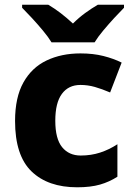

<svg xmlns="http://www.w3.org/2000/svg" viewBox="-20 -786 566 816"><path d="M308 10Q184 10 114 -57.5Q44 -125 44 -272Q44 -372 79.5 -435.5Q115 -499 178 -529Q241 -559 322 -559Q376 -559 419.5 -548Q463 -537 497 -520L448 -393Q413 -408 383 -416.5Q353 -425 322 -425Q271 -425 243 -387Q215 -349 215 -273Q215 -196 244 -160.5Q273 -125 323 -125Q367 -125 405.5 -137.5Q444 -150 479 -173V-35Q445 -13 405 -1.5Q365 10 308 10ZM199 -606Q185 -629 162.5 -656Q140 -683 116.5 -708.5Q93 -734 74 -753V-766H185Q212 -750 237.5 -730.5Q263 -711 290 -686Q315 -711 342.5 -731Q370 -751 396 -766H507V-753Q489 -735 465.5 -709.5Q442 -684 419 -656.5Q396 -629 382 -606Z"/></svg>

Font: Noto Sans Sinhala UI ExtraBold
Style: Regular
Weight: 800
Designer: Jelle Bosma - Monotype Design Team
Foundry: Monotype Imaging Inc.
Version: Version 2.006; ttfautohint (v1.8.4.7-5d5b)